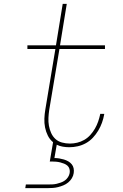

<svg xmlns="http://www.w3.org/2000/svg" viewBox="-20 -755 640 995"><path d="M111 220 114 201H229Q240 201 251.5 200.5Q263 200 273.5 197.5Q284 195 295.5 191Q307 187 316.5 180Q326 173 332.5 163Q339 153 341 142Q343 131 340 120.5Q337 110 329.5 103.5Q322 97 312 93Q302 89 292 86.5Q282 84 271 83Q260 82 249 82H238L255 -18Q238 -32 228 -52Q218 -72 213.5 -94.5Q209 -117 210 -141Q211 -165 215 -188L267 -501H122V-520H270L305 -735H326L291 -520H524V-501H288L235 -185Q232 -165 231 -144Q230 -123 233.5 -103.5Q237 -84 245 -66Q253 -48 267 -35Q281 -22 301 -16.5Q321 -11 342 -11Q361 -11 380 -15.5Q399 -20 416.5 -30Q434 -40 448 -55.5Q462 -71 472 -88.5Q482 -106 488.5 -124.5Q495 -143 499 -162V-165H520V-162Q516 -140 508.5 -119Q501 -98 489 -78Q477 -58 461 -41Q445 -24 425 -13Q405 -2 383 3Q361 8 339 8Q322 8 305 5Q288 2 274 -5L262 64Q275 64 287 66Q299 68 311 71.5Q323 75 333.5 81Q344 87 351.5 96Q359 105 361.5 117Q364 129 362 142Q360 156 352.5 168.5Q345 181 333.5 190.5Q322 200 308.5 205.5Q295 211 281.5 214.5Q268 218 253.5 219Q239 220 226 220Z"/></svg>

Font: Iosevka Thin Extended Oblique
Style: Regular
Weight: 100
Width: 7
Italic angle: -9°
Monospace: yes
Designer: Belleve Invis
Foundry: Belleve Invis
Version: Version 32.5.0; ttfautohint (v1.8.4)